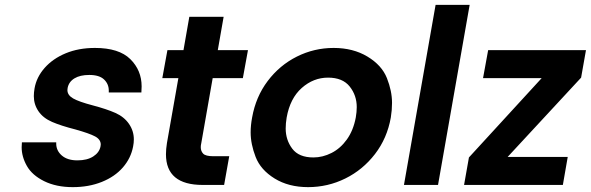

<svg xmlns="http://www.w3.org/2000/svg" viewBox="-20 -760 2428 789"><path d="M279 9Q211 9 161.5 -15.5Q112 -40 90.5 -78Q69 -116 69 -155Q69 -165 70 -175H211Q211 -173 211 -170Q211 -141 234 -121Q257 -101 298 -101Q338 -101 363 -117Q388 -133 393 -158Q394 -162 394 -166Q394 -187 370.5 -199.5Q347 -212 290 -228Q231 -243 194 -259Q157 -275 138 -303Q119 -331 119 -365Q119 -380 122 -397Q130 -443 163.5 -481Q197 -519 250 -541Q303 -563 370 -563Q469 -563 515.5 -517Q562 -471 562 -405Q562 -393 561 -380H427Q427 -384 427 -388Q427 -415 407.5 -433.5Q388 -452 347 -452Q309 -452 286 -438Q263 -424 258 -399Q257 -394 257 -390Q257 -369 280.5 -355.5Q304 -342 361 -327Q418 -312 454 -296Q490 -280 510 -251Q530 -222 530 -187Q530 -173 527 -158Q518 -110 485 -72Q452 -34 398.5 -12.5Q345 9 279 9Z M854 -439 807 -171Q805 -163 805 -155Q805 -139 815 -128.5Q825 -118 857 -118H922L901 0H813Q662 0 662 -126Q662 -147 666 -172L713 -439H647L668 -554H734L758 -691H899L875 -554H999L978 -439Z M1246 9Q1166 9 1108.5 -26.5Q1051 -62 1030.5 -115Q1010 -168 1010 -216Q1010 -245 1016 -277Q1031 -362 1080 -427Q1129 -492 1200 -527.5Q1271 -563 1351 -563Q1431 -563 1490 -527.5Q1549 -492 1570 -439Q1591 -386 1591 -337Q1591 -308 1586 -277Q1571 -192 1521 -127Q1471 -62 1399 -26.5Q1327 9 1246 9ZM1268 -113Q1306 -113 1342.5 -131.5Q1379 -150 1405.5 -187Q1432 -224 1442 -277Q1446 -300 1446 -320Q1446 -368 1417 -404.5Q1388 -441 1328 -441Q1268 -441 1220 -398.5Q1172 -356 1158 -277Q1154 -253 1154 -232Q1154 -185 1181 -149Q1208 -113 1268 -113Z M1910 -740 1780 0H1640L1770 -740Z M2066 -115H2313L2293 0H1887L1907 -113L2206 -439H1965L1986 -554H2388L2368 -441Z"/></svg>

Font: Fz Poppins SemBd
Style: Italic
Weight: 600
Italic angle: -10°
Designer: Ninad Kale (Devanagari), Jonny Pinhorn (Latin)
Foundry: Indian Type Foundry
Version: Vit hóa bi Vntype.Com & FontZin.Com